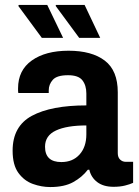

<svg xmlns="http://www.w3.org/2000/svg" viewBox="-20 -744 561 776"><path d="M300 -591 205 -720 206 -724H322L385 -591ZM149 -591 54 -720 56 -724H171L235 -591ZM183 12Q148 12 113 -0.5Q78 -13 54.5 -45Q31 -77 31 -135Q31 -234 109 -276Q187 -318 329 -318V-366Q329 -399 313 -419.5Q297 -440 255 -440Q210 -440 193.5 -421.5Q177 -403 177 -379V-368H54Q53 -372 53 -376.5Q53 -381 53 -387Q53 -460 108.5 -499.5Q164 -539 257 -539Q351 -539 403.5 -499Q456 -459 456 -371V-125Q456 -108 465.5 -99Q475 -90 488 -90H518V-5Q505 1 485 6Q465 11 439 11Q398 11 373 -8Q348 -27 341 -58H335Q312 -28 276 -8Q240 12 183 12ZM228 -89Q274 -89 301.5 -119.5Q329 -150 329 -201V-237Q250 -237 206 -216.5Q162 -196 162 -151Q162 -89 228 -89Z"/></svg>

Font: Archivo SemiCondensed
Style: Bold
Weight: 680
Width: 4
Designer: Hector Gatti
Foundry: Omnibus-Type
Version: Version 2.001; ttfautohint (v1.8.3)